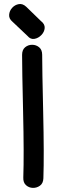

<svg xmlns="http://www.w3.org/2000/svg" viewBox="-20 -937 328 956"><path d="M196 -49Q200 -164 195 -379Q190 -593 190 -664Q190 -689 175 -701.5Q160 -714 140 -714Q120 -714 105 -701.5Q90 -689 90 -664Q90 -592 95 -380Q100 -168 96 -53Q95 -28 109.5 -15Q124 -2 143.5 -1.5Q163 -1 179 -12.5Q195 -24 196 -49ZM117 -758Q132 -740 151.5 -743.5Q171 -747 186 -762.5Q201 -778 202.5 -797.5Q204 -817 183 -833L111 -903Q93 -920 73.5 -916.5Q54 -913 40.5 -898Q27 -883 25.5 -863.5Q24 -844 42 -829L117 -758Z"/></svg>

Font: Balsamiq Sans
Style: Regular
Weight: 400
Designer: Michael Angeles
Foundry: Balsamiq SRL
Version: Version 1.020; ttfautohint (v1.8.4.7-5d5b);gftools[0.9.26]